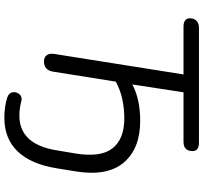

<svg xmlns="http://www.w3.org/2000/svg" viewBox="-46 -699 934 882"><g transform="rotate(90 421.0 -258.0)"><path d="M521 189Q496 189 471.5 185.5Q447 182 429 176Q407 169 404 151.5Q401 134 412.5 120Q424 106 445 111Q460 115 476.5 117.5Q493 120 512 120Q576 120 616 78Q656 36 670 -48L685 -137Q704 -253 661.5 -307.5Q619 -362 524 -362Q479 -362 436.5 -353Q394 -344 355 -323L309 -34Q302 7 262 7Q243 7 233.5 -6Q224 -19 228 -42L322 -634H103Q64 -634 64 -664Q64 -683 76 -694Q88 -705 107 -705H635Q674 -705 674 -676Q674 -634 631 -634H404L368 -399Q436 -435 535 -435Q662 -435 726 -360.5Q790 -286 768 -143L753 -51Q734 67 675.5 128Q617 189 521 189Z"/></g></svg>

Font: Nunito
Style: Italic
Weight: 400
Italic angle: -9°
Designer: Vernon Adams
Foundry: Vernon Adams
Version: Version 3.601; ttfautohint (v1.8.2.53-6de2)